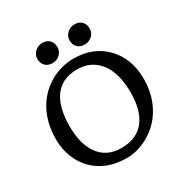

<svg xmlns="http://www.w3.org/2000/svg" viewBox="-213 -1126 1255 1305"><g transform="rotate(-30 414.5 -473.5)"><path d="M53.2 0ZM247.6 -709.5Q332.5 -757.8 431.6 -757.8Q582 -757.8 676.8 -662.1Q775.9 -562.5 775.9 -399.9Q775.9 -277.3 720.7 -179.7Q670.4 -90.8 582 -40Q497.1 9.3 410.9 9.3Q324.7 9.3 261.5 -15.9Q198.2 -41 151.9 -87.2Q105.5 -133.3 79.3 -199Q53.2 -264.6 53.2 -338.1Q53.2 -411.6 67.9 -467.8Q82.5 -523.9 108.4 -569.6Q134.3 -615.2 169.9 -650.4Q205.6 -685.5 247.6 -709.5ZM231 -158.2Q291.5 -67.9 410.6 -67.9Q530.8 -67.9 592.8 -146.5Q652.3 -223.1 652.3 -364.7Q652.3 -582 523.4 -656.2Q477.5 -682.1 414.6 -682.1Q351.6 -682.1 307.1 -660.2Q262.7 -638.2 233.9 -597.7Q205.1 -557.1 191.4 -499.5Q177.7 -441.9 177.7 -375.7Q177.7 -309.6 190.4 -254.6Q203.1 -199.7 231 -158.2ZM545.4 -801.8Q528.8 -801.8 514.9 -806.9Q501 -812 490.7 -821.8Q469.2 -842.3 469.2 -877Q469.2 -910.2 494.6 -933.6Q518.6 -956.1 552.7 -956.1Q586.9 -956.1 607.7 -935.5Q628.4 -915 628.4 -879.9Q628.4 -846.7 604 -824.2Q579.6 -801.8 545.4 -801.8ZM293 -801.8Q276.4 -801.8 262.5 -806.9Q248.5 -812 238.3 -821.8Q216.8 -842.3 216.8 -877Q216.8 -910.2 241.7 -933.6Q266.1 -956.1 300.3 -956.1Q334.5 -956.1 355 -935.5Q375.5 -915 375.5 -879.9Q375.5 -846.7 351.1 -824.2Q327.1 -801.8 293 -801.8Z"/></g></svg>

Font: Quando
Style: Regular
Weight: 400
Version: Version 1.002